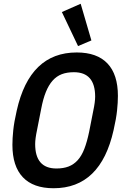

<svg xmlns="http://www.w3.org/2000/svg" viewBox="-20 -989 663 1021"><path d="M265 12Q157 12 101.5 -46.5Q46 -105 46 -219Q46 -253 50.5 -296.5Q55 -340 69 -401Q138 -710 388 -710Q496 -710 551.5 -651.5Q607 -593 607 -479Q607 -445 602.5 -401.5Q598 -358 584 -297Q515 12 265 12ZM280 -93Q317 -93 344.5 -103.5Q372 -114 393 -137Q414 -160 428.5 -197.5Q443 -235 454 -288L476 -400Q486 -447 486 -475Q486 -605 373 -605Q336 -605 308.5 -594.5Q281 -584 260 -560.5Q239 -537 224 -500Q209 -463 199 -410L177 -298Q167 -251 167 -223Q167 -93 280 -93ZM309 -925 409 -969 466 -774 395 -744Z"/></svg>

Font: IBM Plex Sans Cond SmBld
Style: Italic
Weight: 600
Width: 3
Italic angle: -11°
Designer: Mike Abbink, Paul van der Laan, Pieter van Rosmalen
Foundry: Bold Monday
Version: Version 1.3